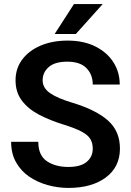

<svg xmlns="http://www.w3.org/2000/svg" viewBox="-20 -922 650 952"><path d="M439.9 -184.6Q439.9 -211.9 428.5 -231.9Q417 -252 385.5 -269Q354 -286.1 293.9 -304.7Q227.5 -325.2 173.8 -353.3Q120.1 -381.3 88.6 -422.9Q57.1 -464.4 57.1 -523.9Q57.1 -582.5 90.1 -626.7Q123 -670.9 181.4 -695.8Q239.7 -720.7 315.4 -720.7Q394.5 -720.7 452.4 -691.9Q510.3 -663.1 542 -613.8Q573.7 -564.5 573.7 -502.9H439.9Q439.9 -552.2 408.7 -584.2Q377.4 -616.2 313.5 -616.2Q252 -616.2 221.7 -589.6Q191.4 -563 191.4 -523.9Q191.4 -485.8 228.3 -460.2Q265.1 -434.6 338.9 -412.6Q455.6 -377.4 515.1 -324.7Q574.7 -272 574.7 -185.5Q574.7 -94.2 504.9 -42.2Q435.1 9.8 318.8 9.8Q267.1 9.8 216.6 -4.2Q166 -18.1 125 -46.1Q84 -74.2 59.6 -117.2Q35.2 -160.2 35.2 -218.8H169.9Q169.9 -151.4 212.4 -122.8Q254.9 -94.2 318.8 -94.2Q379.9 -94.2 409.9 -119.4Q439.9 -144.5 439.9 -184.6ZM251 -753.4 346.7 -901.9H489.3L356 -753.4Z"/></svg>

Font: Vazirmatn RD UI FD SemiBold
Style: Regular
Weight: 600
Designer: Saber Rastikerdar
Foundry: Saber Rastikerdar
Version: Version 33.003